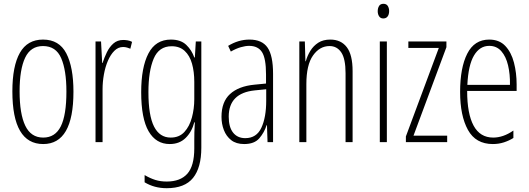

<svg xmlns="http://www.w3.org/2000/svg" viewBox="-20 -747 2780 1009"><path d="M366 -265Q366 10 207 10Q45 10 45 -267Q45 -400 84.5 -469.5Q124 -539 206 -539Q291 -539 328.5 -466.5Q366 -394 366 -265ZM83 -267Q83 -148 113 -86Q143 -24 207 -24Q270 -24 299.5 -83Q329 -142 329 -266Q329 -378 301.5 -441.5Q274 -505 206 -505Q141 -505 112 -443.5Q83 -382 83 -267Z M628 -537Q638 -537 650.5 -535Q663 -533 674 -527L665 -491Q658 -494 648 -497Q638 -500 627 -500Q601 -500 581 -480Q561 -460 547 -427.5Q533 -395 526 -355.5Q519 -316 519 -278V0H482V-529H511L517 -416H519Q528 -444 541.5 -472Q555 -500 576 -518.5Q597 -537 628 -537Z M878 -539Q930 -539 959 -511Q988 -483 1001 -445H1004L1009 -529H1038V29Q1038 134 994.5 188Q951 242 856 242Q791 242 740 211V173Q769 190 796 198.5Q823 207 856 207Q928 207 964.5 166Q1001 125 1001 33V-8Q1001 -30 1001.5 -52Q1002 -74 1004 -104H1001Q988 -54 955.5 -22Q923 10 872 10Q800 10 761 -57Q722 -124 722 -263Q722 -393 760 -466Q798 -539 878 -539ZM882 -504Q815 -504 787.5 -438.5Q760 -373 760 -263Q760 -140 789.5 -82Q819 -24 877 -24Q922 -24 949 -53.5Q976 -83 988.5 -129.5Q1001 -176 1001 -226V-317Q1001 -370 989 -412.5Q977 -455 950.5 -479.5Q924 -504 882 -504Z M1291 -539Q1357 -539 1386 -497Q1415 -455 1415 -359V0H1386L1383 -89H1381Q1369 -51 1343 -20.5Q1317 10 1263 10Q1221 10 1195 -10.5Q1169 -31 1156.5 -63.5Q1144 -96 1144 -133Q1144 -212 1189 -253Q1234 -294 1317 -302L1378 -308V-356Q1378 -440 1357 -473Q1336 -506 1289 -506Q1270 -506 1245.5 -499Q1221 -492 1193 -476L1179 -506Q1233 -539 1291 -539ZM1319 -272Q1182 -258 1182 -134Q1182 -79 1205 -50Q1228 -21 1269 -21Q1328 -21 1353.5 -75.5Q1379 -130 1379 -218V-278Z M1716 -539Q1772 -539 1802.5 -499Q1833 -459 1833 -373V0H1796V-362Q1796 -438 1773.5 -471.5Q1751 -505 1712 -505Q1660 -505 1625 -455.5Q1590 -406 1590 -305V0H1553V-529H1582L1585 -425H1587Q1595 -454 1611 -480Q1627 -506 1652.5 -522.5Q1678 -539 1716 -539Z M1995 -727Q2011 -727 2018 -715.5Q2025 -704 2025 -689Q2025 -671 2017 -660.5Q2009 -650 1994 -650Q1980 -650 1972.5 -661Q1965 -672 1965 -688Q1965 -704 1972 -715.5Q1979 -727 1995 -727ZM2013 -529V0H1976V-529Z M2330 0H2113V-30L2286 -495H2126V-529H2326V-499L2153 -34H2330Z M2551 -539Q2604 -539 2635.5 -505.5Q2667 -472 2681 -418Q2695 -364 2695 -303V-269H2435Q2435 -149 2469 -86.5Q2503 -24 2572 -24Q2625 -24 2678 -61V-22Q2656 -8 2628.5 1Q2601 10 2570 10Q2480 10 2439 -64.5Q2398 -139 2398 -264Q2398 -391 2435.5 -465Q2473 -539 2551 -539ZM2551 -506Q2501 -506 2471 -455.5Q2441 -405 2436 -301H2660Q2661 -357 2650 -403.5Q2639 -450 2614.5 -478Q2590 -506 2551 -506Z"/></svg>

Font: Noto Sans Khmer UI ExtraCondensed ExtraLight
Style: Regular
Weight: 200
Width: 2
Designer: Danh Hong and the Monotype Design Team
Foundry: Monotype Imaging Inc.
Version: Version 2.002; ttfautohint (v1.8.4.7-5d5b)